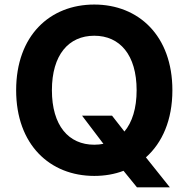

<svg xmlns="http://www.w3.org/2000/svg" viewBox="-20 -757 823 837"><path d="M337.7 -252.8 430.8 -130C418.3 -127.5 404.8 -126.1 391 -126.1C279.1 -126.1 206.3 -209.5 206.3 -363.6C206.3 -517.8 279.1 -601.2 391 -601.2C502.5 -601.2 575.6 -517.8 575.6 -363.6C575.6 -284.4 556.1 -223.7 522.4 -183.6L468.4 -252.8ZM50.4 -363.6C50.4 -126.8 197.1 9.9 391 9.9C436.4 9.9 479.4 2.5 518.5 -12.4L577.1 59.7H720.5L616.1 -71C687.5 -134.6 731.5 -233.7 731.5 -363.6C731.5 -601.6 583.8 -737.2 391 -737.2C197.1 -737.2 50.4 -601.6 50.4 -363.6Z"/></svg>

Font: GiG Sans
Style: Bold
Weight: 700
Designer: Andreas Faust
Version: Version 1.100;FEAKit 1.0